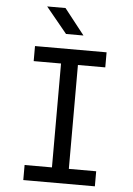

<svg xmlns="http://www.w3.org/2000/svg" viewBox="-62 -996 724 1042"><g transform="rotate(5 300.0 -475.0)"><path d="M362 -810 252 -950H152L267 -810ZM495 0V-82H346V-648H495V-730H105V-648H254V-82H105V0Z"/></g></svg>

Font: Tekne LDO
Style: Regular
Weight: 400
Monospace: yes
Designer: Alessio Laiso, Mario Rullo, Paolo Rosset
Foundry: Alessio Laiso
Version: Version 1.000;hotconv 1.0.109;makeotfexe 2.5.65596